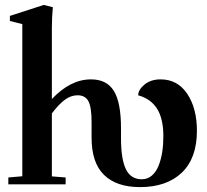

<svg xmlns="http://www.w3.org/2000/svg" viewBox="-20 -746 838 777"><path d="M13.7 0V-27.8L70.3 -32.7V-648.4L20 -661.1V-681.6L157.2 -726.1L193.8 -716.8Q189.9 -676.3 189.9 -630.9V-345.2Q265.1 -424.8 348.1 -424.8Q412.1 -424.8 440.9 -377.9Q469.7 -331.1 469.7 -226.6V-185.1Q469.7 -102.1 489.5 -61.3Q509.3 -20.5 553.7 -20.5Q577.1 -20.5 594.5 -35.4Q611.8 -50.3 621.8 -75.4Q631.8 -100.6 636.5 -130.6Q641.1 -160.6 641.1 -194.3Q641.1 -265.6 615.7 -305.9Q590.3 -346.2 539.1 -360.4Q540 -383.8 565.4 -404.3Q590.8 -424.8 629.9 -424.8Q698.7 -424.8 737.8 -366.2Q776.9 -307.6 776.9 -216.8Q776.9 -105.5 715.6 -47.1Q654.3 11.2 546.4 11.2Q451.7 11.2 401.1 -38.1Q350.6 -87.4 350.6 -188.5V-252Q350.6 -312 337.9 -336.2Q325.2 -360.4 293.9 -360.4Q267.6 -360.4 243.4 -343Q219.2 -325.7 189.9 -287.1V-32.2L245.6 -27.8V0Z"/></svg>

Font: Elstob 18pt
Style: Bold
Weight: 700
Designer: Peter S. Baker
Version: Version 1.015